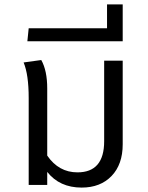

<svg xmlns="http://www.w3.org/2000/svg" viewBox="-20 -838 670 870"><path d="M452 -563H536V-184Q536 -93 485.5 -40.5Q435 12 350 12Q250 12 194 -59V0H110V-171V-394Q110 -500 87 -555L167 -566Q194 -518 194 -437V-133Q246 -57 331 -57Q452 -57 452 -198Z M104 -651 110 -710H465V-818H536V-651Z"/></svg>

Font: FiraGO Book
Style: Regular
Weight: 350
Designer: bBox Type
Foundry: bBox Type GmbH
Version: Version 1.001;PS 001.001;hotconv 1.0.88;makeotf.lib2.5.64775